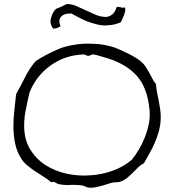

<svg xmlns="http://www.w3.org/2000/svg" viewBox="-20 -917 831 927"><path d="M755.9 -343.8Q754.9 -311.5 746.6 -282.2Q738.3 -252.9 726.6 -226.1Q714.8 -199.2 700.7 -174.8Q686.5 -150.4 674.8 -128.9Q659.2 -121.1 647 -108.9Q634.8 -96.7 622.1 -84Q609.4 -71.3 595.7 -59.6Q582 -47.9 563.5 -41Q555.7 -37.1 543 -37.1Q530.3 -37.1 517.6 -34.2Q508.8 -31.2 496.1 -27.3Q483.4 -23.4 469.2 -19.5Q455.1 -15.6 440.4 -12.7Q428.7 -10.7 418 -10.7H410.2Q401.4 -11.7 393.6 -15.6Q385.7 -19.5 377.9 -21.5Q358.4 -24.4 337.9 -24.4H322.3Q315.4 -23.4 308.6 -23.4Q287.1 -23.4 266.6 -27.3Q256.8 -29.3 248 -35.2Q242.2 -39.1 236.3 -39.1Q231.4 -39.1 227.5 -37.1Q210 -51.8 189.5 -64.5Q168.9 -77.1 149.4 -90.3Q129.9 -103.5 111.3 -118.7Q92.8 -133.8 80.1 -155.3Q61.5 -185.5 53.7 -221.7Q45.9 -257.8 44.9 -297.9V-311.5Q44.9 -344.7 48.8 -378.9Q52.7 -420.9 57.6 -461.9Q80.1 -502.9 101.6 -545.4Q123 -587.9 152.3 -622.1Q177.7 -638.7 203.6 -652.3Q229.5 -666 263.7 -680.7Q289.1 -691.4 320.8 -697.8Q352.5 -704.1 386.7 -706.1H407.2Q431.6 -706.1 456.1 -704.1Q491.2 -700.2 524.4 -690.4Q537.1 -686.5 556.2 -678.2Q575.2 -669.9 594.2 -660.6Q613.3 -651.4 630.4 -641.1Q647.5 -630.9 658.2 -622.1Q672.9 -610.4 682.1 -596.2Q691.4 -582 699.7 -567.4Q708 -552.7 715.3 -538.1Q722.7 -523.4 733.4 -510.7Q734.4 -488.3 738.8 -467.8Q743.2 -447.3 747.1 -426.8Q751 -406.2 753.9 -385.7Q755.9 -370.1 755.9 -354.5ZM701.2 -393.6Q690.4 -495.1 640.6 -550.8Q590.8 -606.4 502 -634.8Q484.4 -639.6 464.4 -646Q444.3 -652.3 429.7 -654.3H427.7Q422.9 -654.3 418.9 -651.4Q414.1 -647.5 407.2 -647.5Q399.4 -647.5 394 -650.9Q388.7 -654.3 383.8 -654.3Q292 -650.4 223.1 -600.1Q154.3 -549.8 123 -471.7Q112.3 -427.7 104.5 -386.7Q96.7 -349.6 96.7 -313.5V-304.7Q97.7 -241.2 126 -195.3Q154.3 -149.4 198.7 -120.6Q243.2 -91.8 298.8 -79.1Q342.8 -69.3 387.7 -69.3Q399.4 -69.3 412.1 -70.3Q469.7 -73.2 522.9 -92.3Q576.2 -111.3 616.2 -145.5Q633.8 -167 650.4 -194.8Q667 -222.7 679.7 -254.9Q692.4 -287.1 699.2 -322.3Q703.1 -342.8 703.1 -365.2Q703.1 -379.9 701.2 -393.6ZM583 -880.9Q585 -875 585 -869.1Q585 -865.2 584 -862.3Q582 -852.5 578.6 -843.8Q575.2 -835 570.8 -826.2Q566.4 -817.4 563.5 -809.6Q529.3 -794.9 497.1 -794.9Q495.1 -793.9 493.2 -793.9Q462.9 -793.9 435.5 -802.7Q405.3 -810.5 377.4 -824.2Q349.6 -837.9 325.2 -851.6H315.4Q289.1 -851.6 275.4 -836.9Q266.6 -827.1 266.6 -814.5Q266.6 -802.7 272.5 -790Q264.6 -786.1 256.8 -782.2Q251 -779.3 241.2 -779.3H236.3Q223.6 -796.9 223.6 -815.4Q223.6 -823.2 226.6 -831.1Q233.4 -857.4 250 -874Q263.7 -878.9 276.4 -884.8Q289.1 -890.6 301.8 -897.5H305.7Q323.2 -897.5 344.7 -889.6Q367.2 -879.9 391.1 -868.7Q415 -857.4 438.5 -847.2Q461.9 -836.9 482.4 -835.9Q484.4 -835 487.3 -835Q503.9 -835 518.6 -844.7Q534.2 -854.5 543.9 -883.8Q554.7 -883.8 562.5 -881.8Q566.4 -879.9 572.3 -879.9Q577.1 -879.9 583 -880.9Z"/></svg>

Font: Crafty Girls
Style: Regular
Weight: 400
Designer: Crystal Kluge
Foundry: Font Diner, Inc DBA Tart Workshop
Version: Version 1.001